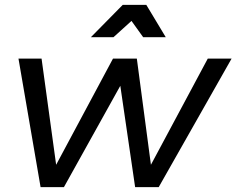

<svg xmlns="http://www.w3.org/2000/svg" viewBox="-20 -770 973 790"><path d="M933 -529 633 0H536L475 -417L243 0H147L56 -529H151L211 -92L445 -529H543L601 -92L835 -529ZM662 -617H569L521 -684L447 -617H354L485 -750H582Z"/></svg>

Font: Gontserrat
Style: Italic
Weight: 400
Italic angle: -11.3°
Designer: Julieta Ulanovsky
Foundry: Julieta Ulanovsky
Version: Version 6.001